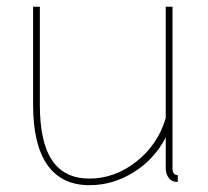

<svg xmlns="http://www.w3.org/2000/svg" viewBox="-20 -539 616 569"><path d="M78.1 -228V-519H98.1V-228Q98.1 -117.7 134.5 -63.7Q170.9 -9.8 245.1 -9.8Q320.3 -9.8 384.3 -60.3Q448.2 -110.8 471.2 -189V-519H491.2V-40Q491.2 -20 506.8 -20V0Q496.1 0 493.2 -2Q483.4 -5.4 477.3 -16.1Q471.2 -26.9 471.2 -40V-131.8Q437.5 -66.9 376.2 -28.6Q314.9 9.8 245.1 9.8Q162.6 9.8 120.4 -50.3Q78.1 -110.4 78.1 -228Z"/></svg>

Font: Rawline Thin
Style: Regular
Weight: 250
Designer: Matt McInerney, Pablo Impallari, Rodrigo Fuenzalida
Foundry: Matt McInerney, Pablo Impallari, Rodrigo Fuenzalida
Version: Version 4.020;PS 004.020;hotconv 1.0.88;makeotf.lib2.5.64775